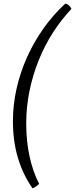

<svg xmlns="http://www.w3.org/2000/svg" viewBox="-20 -820 407 1040"><path d="M156 200Q105 127 77.5 36.5Q50 -54 50 -164Q50 -252 69.5 -339Q89 -426 125.5 -508Q162 -590 214.5 -664.5Q267 -739 333 -800Q343 -800 353 -791Q363 -782 367 -772Q312 -714 266.5 -643Q221 -572 189 -492Q157 -412 139.5 -326Q122 -240 122 -152Q122 -56 140 27Q158 110 192 176Q184 184 173.5 191Q163 198 156 200Z"/></svg>

Font: Texturina 12pt Light
Style: Italic
Weight: 300
Italic angle: -11°
Designer: Guillermo Torres Carreño
Foundry: Omnibus-Type
Version: Version 1.002